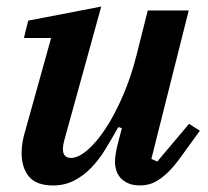

<svg xmlns="http://www.w3.org/2000/svg" viewBox="-20 -554 636 586"><path d="M142 12Q91 12 68.5 -15Q46 -42 46 -87Q46 -120 58 -158L136 -438H53L66 -491L289 -534L176 -125Q172 -110 172 -99Q172 -72 197 -72Q219 -72 247 -96Q275 -120 302.5 -162Q330 -204 355 -261.5Q380 -319 397 -387L431 -522H556L442 -69L460 -61L557 -176L590 -155L529 -71Q510 -45 493.5 -29Q477 -13 462.5 -4Q448 5 434.5 8.5Q421 12 408 12Q386 12 371.5 5.5Q357 -1 348 -11Q339 -21 335 -34Q331 -47 331 -60Q331 -74 334 -90Q337 -106 340 -117L352 -163L341 -166Q321 -130 301 -97.5Q281 -65 257.5 -41Q234 -17 205.5 -2.5Q177 12 142 12Z"/></svg>

Font: IBM Plex Serif SemiBold
Style: Italic
Weight: 600
Italic angle: -14°
Designer: Mike Abbink, Paul van der Laan, Pieter van Rosmalen
Foundry: Bold Monday
Version: Version 2.5